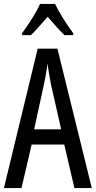

<svg xmlns="http://www.w3.org/2000/svg" viewBox="-20 -963 490 983"><path d="M361 0 309 -223H142L90 0H0L173 -714H274L450 0ZM240 -535Q235 -563 230.5 -589Q226 -615 223 -638Q218 -590 206 -536L155 -301H293ZM262 -943Q278 -909 304 -867.5Q330 -826 355 -793V-783H310Q289 -803 268 -827Q247 -851 224 -877Q201 -851 178.5 -825.5Q156 -800 138 -783H93V-793Q120 -830 145.5 -870.5Q171 -911 185 -943Z"/></svg>

Font: Noto Sans Sinhala ExtraCondensed
Style: Regular
Weight: 400
Width: 2
Designer: Jelle Bosma - Monotype Design Team
Foundry: Monotype Imaging Inc.
Version: Version 2.006; ttfautohint (v1.8.4.7-5d5b)